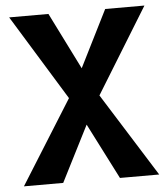

<svg xmlns="http://www.w3.org/2000/svg" viewBox="-51 -739 688 785"><g transform="rotate(-5 293.0 -346.5)"><path d="M409.7 0 293 -229 176.8 0H15.6L230.5 -343.3L15.6 -693.4H176.8L293 -460.4L409.7 -693.4H570.8L355.5 -343.3L570.8 0Z"/></g></svg>

Font: Cascadia Code NF
Style: Bold
Weight: 700
Monospace: yes
Designer: Aaron Bell
Foundry: Saja Typeworks
Version: Version 2404.023; ttfautohint (v1.8.4)